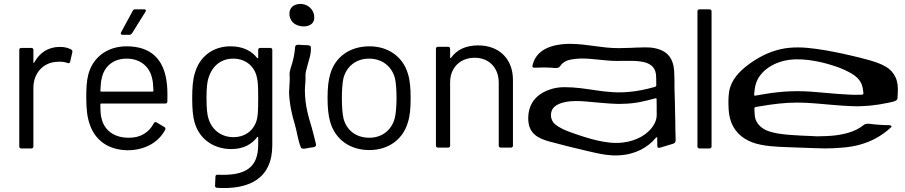

<svg xmlns="http://www.w3.org/2000/svg" viewBox="-20 -747 4554 966"><path d="M281 -511C221 -511 178 -480 152 -432C150 -429 148 -430 148 -434V-496C148 -502 144 -506 138 -506H87C81 -506 77 -502 77 -496V-10C77 -4 81 0 87 0H138C144 0 148 -4 148 -10V-305C148 -380 199 -434 268 -436C290 -438 307 -435 320 -430C327 -427 331 -430 333 -436L344 -485C345 -490 344 -495 338 -498C325 -505 308 -511 281 -511Z M706 -700H660C655 -700 650 -698 648 -693L589 -584C585 -577 589 -572 596 -572H632C637 -572 641 -575 644 -579L712 -688C716 -695 714 -700 706 -700ZM818 -338C803 -446 742 -514 617 -514C518 -514 446 -457 424 -371C416 -340 414 -304 414 -255C414 -199 419 -154 433 -117C461 -40 525 7 621 9C709 9 778 -31 811 -94C814 -100 812 -105 807 -108L768 -131C762 -135 758 -133 754 -127C730 -81 687 -53 627 -54C553 -54 504 -93 491 -151C486 -166 485 -191 485 -222C485 -225 487 -226 489 -226H812C818 -226 822 -230 822 -236C823 -286 822 -311 818 -338ZM617 -452C686 -452 732 -412 745 -354C749 -341 751 -317 752 -290C752 -287 750 -286 748 -286H489C487 -286 485 -287 485 -290C486 -317 488 -341 493 -358C506 -413 550 -452 617 -452Z M1279 -496V-457C1279 -454 1277 -452 1274 -455C1245 -492 1201 -514 1139 -514C1049 -514 983 -459 961 -381C950 -347 947 -305 947 -253C947 -204 950 -162 959 -131C984 -43 1060 3 1143 3C1206 3 1247 -22 1274 -57C1277 -60 1279 -59 1279 -56V-19C1279 94 1218 139 1075 132C1069 131 1064 135 1064 141L1062 187C1062 194 1065 197 1072 198C1232 208 1350 153 1350 -17V-496C1350 -502 1346 -506 1340 -506H1289C1283 -506 1279 -502 1279 -496ZM1274 -153C1264 -101 1223 -57 1154 -57C1088 -57 1042 -100 1028 -154C1023 -168 1019 -200 1019 -255C1019 -309 1023 -336 1029 -355C1045 -409 1087 -452 1153 -452C1220 -452 1263 -409 1273 -355C1277 -335 1279 -323 1279 -254C1279 -185 1277 -172 1274 -153Z M1434.2 -282.7C1436.8 -221 1448.5 -170.3 1463.2 -121.7C1474.3 -85 1478.7 -41.4 1493.8 -5.2C1499 7.2 1525.1 -1.7 1537.5 -3.7C1556 -6.5 1574.5 -4.9 1569 -24.9C1562.2 -50.3 1556.8 -77.3 1549.2 -102.6C1531.6 -160.7 1514.4 -216.7 1514 -292C1514 -316.2 1518.3 -339.8 1517 -363.8C1516 -381.3 1521.8 -397.1 1525.7 -412.8C1533.1 -443.6 1546.5 -474.1 1544 -510C1543.2 -522.3 1519.2 -519.6 1506.2 -520.1C1489.8 -520.9 1466.3 -526.8 1464.9 -511.4C1462.6 -482.6 1458.5 -460 1452.2 -436.1C1447 -415.3 1435 -390.8 1437.2 -368C1439.2 -346.6 1435.8 -326.1 1435.6 -304C1435.6 -297.2 1434.4 -290.6 1434.2 -282.7ZM1561.1 -659.5C1561.7 -704.5 1514.9 -740.4 1465.8 -722.5C1427.7 -708.5 1428.5 -657.6 1455.1 -632.9C1486.6 -603.3 1563.2 -606.4 1561.1 -659.5Z M1838 8C1934 8 2007 -45 2032 -131C2043 -164 2046 -205 2046 -254C2046 -301 2043 -343 2032 -377C2007 -461 1934 -514 1839 -514C1740 -514 1667 -461 1642 -376C1632 -344 1628 -303 1628 -254C1628 -206 1632 -164 1642 -131C1668 -45 1741 8 1838 8ZM1838 -54C1771 -54 1723 -92 1708 -152C1703 -174 1700 -210 1700 -253C1700 -295 1703 -332 1708 -354C1724 -413 1771 -452 1837 -452C1903 -452 1951 -413 1967 -354C1972 -332 1975 -297 1975 -253C1975 -213 1972 -176 1966 -152C1950 -92 1902 -54 1838 -54Z M2385.7 -518.6C2326.3 -518.6 2279 -498.5 2248.8 -455.4C2246.8 -453.4 2244.7 -455.4 2244.7 -458.4V-501.6C2244.7 -507.6 2240.7 -511.6 2234.7 -511.6H2183.3C2177.3 -511.6 2173.3 -507.6 2173.3 -501.6V-14.4C2173.3 -8.3 2177.3 -4.3 2183.3 -4.3H2234.7C2240.7 -4.3 2244.7 -8.3 2244.7 -14.4V-333.1C2244.7 -406.3 2295.1 -456.4 2368.6 -456.4C2441 -456.4 2489.3 -405.3 2489.3 -331.1V-14.4C2489.3 -8.3 2493.4 -4.3 2499.4 -4.3H2550.7C2556.8 -4.3 2560.8 -8.3 2560.8 -14.4V-345.2C2560.8 -450.4 2491.4 -518.6 2385.7 -518.6Z M3377.5 -137.1C3377.5 -154.2 3376.3 -171 3376.3 -188.2C3376.3 -238.6 3372.6 -290 3373.4 -341C3373.4 -352.2 3372.5 -363.5 3372.5 -374.9C3371.4 -453.9 3338.3 -491.8 3273.2 -504.8C3242.3 -511.4 3204.2 -507.8 3170.3 -507.2C3167.5 -507.2 3164.9 -506.5 3162.2 -506.5C3139.1 -506.5 3115.6 -504.8 3091.7 -504.8C3005.5 -504.8 2935.9 -525.6 2852.6 -526.3C2754.9 -527.1 2674.1 -496.7 2658.6 -414C2657.6 -406.2 2666.4 -406.4 2671.5 -406.4C2687.4 -406.4 2704.2 -407.7 2720.5 -407.7C2731.6 -407.5 2742.4 -407.1 2753.3 -406.4C2763.4 -405.8 2774.7 -403.5 2784.8 -405.6C2796 -407.1 2799.2 -417.2 2805.4 -423.8C2809.2 -427.8 2813.5 -430.3 2817.7 -433.9C2826.6 -440.7 2840.6 -445 2851.9 -447.2C2914.6 -460.1 2981.7 -446.1 3043.8 -442C3145.9 -433.6 3281.1 -467.5 3281.1 -358.8C3281.3 -356.2 3281.6 -353.4 3281.6 -350.8V-342.6C3281.6 -337 3281.6 -331.4 3281.8 -325.8C3281.8 -323 3281.9 -320.2 3281.9 -317.4C3281.9 -311.7 3276.4 -310.5 3272.1 -309.1C3230.4 -297.3 3187.9 -288.1 3139.4 -284.1C3021.3 -274.1 2935.5 -308.4 2821 -308.4C2798.2 -308.4 2776.8 -305.5 2757.9 -300.2C2691.4 -281.3 2637.7 -236.7 2637.7 -151.3C2637.7 -75.3 2686 -51 2745.4 -34.7C2807.6 -18.1 2870.9 -1.8 2933.7 12.4C2975.1 21.8 3016.5 32.5 3059.1 34.6C3151 39.1 3218.2 8.2 3264.5 -36.8C3268.2 -40.4 3281.1 -58.8 3286.2 -56.1C3287.2 -54.5 3284.4 -57.1 3286.2 -56.1C3287.5 -54 3287.4 -51.5 3286.5 -48C3286.5 -45.2 3286.7 -42.4 3286.7 -39.6C3286.9 -34 3287 -28.4 3287 -22.8C3287 -17.8 3286.5 -11.7 3288 -7.7C3290.7 -0.3 3299.8 -3.7 3305.3 -5.3C3322.5 -10.2 3339.7 -15.6 3356.9 -20.9C3369.1 -24.7 3379.3 -25.3 3379.3 -42.8C3379.1 -45.6 3379.1 -48.2 3379.1 -51C3378.3 -79.1 3377.5 -108.3 3377.5 -137.1ZM3283.6 -236.1C3283.6 -235.4 3283.2 -232.6 3283.7 -232.6C3283.7 -227.6 3283.6 -232.6 3283.7 -232.6C3283.7 -217.2 3284.4 -201.8 3283.9 -187.1C3284.1 -181.4 3284.1 -175.6 3284.1 -169.8C3284.1 -150.7 3279.2 -136.9 3271.9 -123.3C3243.6 -71.8 3183.9 -38.1 3113.4 -29.8C3067 -24.5 3025.1 -31.3 2985.9 -40.1C2943 -49.8 2902 -63.4 2862.5 -77.4C2828.6 -89 2795.9 -102.2 2771.5 -122.9C2756.5 -135.7 2745.7 -163.1 2755.9 -189.9C2767.5 -220.9 2806.6 -231.7 2844.2 -237C2880.9 -240.7 2919.4 -237.5 2953.9 -234C2995.9 -230.7 3036.5 -225.9 3082.1 -224.4C3087.6 -224.4 3092.8 -224.2 3098.3 -224.2C3103.7 -224.2 3109.1 -224.8 3114.5 -224.8C3172.7 -225.2 3224.9 -238 3272.9 -251.2C3276 -252.1 3283.4 -254.9 3283.6 -248.7Z M3499 0H3550C3556 0 3560 -4 3560 -10V-690C3560 -696 3556 -700 3550 -700H3499C3493 -700 3489 -696 3489 -690V-10C3489 -4 3493 0 3499 0Z M4091.8 -61.1C4091.8 -61.8 4013.5 -64.3 4006.7 -65C3976.8 -66.9 3946.8 -68.2 3917.1 -72.1C3902 -74 3886.8 -75.9 3872.3 -79.8C3858.2 -83.4 3843.3 -87.2 3830.5 -94C3818.2 -100.4 3806.6 -108.5 3797.6 -119.1C3788.9 -129.8 3781.5 -142.6 3778.9 -156.2C3777.6 -163.3 3777 -170 3776.6 -177.1C3776.6 -181 3776 -185.2 3776 -189.1C3776 -192.3 3776 -195.8 3775.7 -199C3775.4 -201.9 3775.4 -205.2 3777.9 -206.8C3780.2 -208.4 3783.7 -208.7 3786.6 -209.4C3794.4 -210.6 3801.8 -211.9 3809.5 -213.2C3869.8 -223.5 3930.3 -230.9 3991.9 -230.9C4053.1 -230.9 4114.4 -223.5 4175.6 -218.7C4205.5 -216.1 4235.8 -213.9 4266.1 -212.9C4296.4 -211.6 4327 -212.6 4357.3 -215.5C4387.6 -218.4 4417.9 -223.5 4447.9 -229.7C4455.3 -231.3 4462.4 -232.9 4469.8 -234.5C4476.6 -236.1 4483.3 -238 4489.1 -241.9C4493.6 -245.1 4495.6 -249.3 4495.6 -254.8C4495.6 -261.9 4496.5 -269 4496.9 -276.1C4497.5 -290.9 4497.8 -304.7 4496.2 -319.2C4494.6 -332.5 4491.4 -345.3 4485.9 -357.6C4475.9 -380.1 4458.5 -399.2 4436.9 -411.4C4430.8 -414.9 4424.4 -418.2 4417.9 -421.4C4411.5 -424.6 4404.7 -427.2 4397.9 -429.8C4384.1 -434.9 4370.2 -439.4 4356 -443.6C4327 -452.3 4296.7 -459.1 4267.1 -466.2C4207.5 -480.4 4147.5 -492.6 4087 -501C4027.3 -509.4 3966.1 -512.9 3906.8 -499.4C3848.5 -486.2 3794.7 -458.4 3746.7 -423C3723.1 -405.6 3701.2 -385.9 3683.2 -363.1C3665.5 -340.5 3652.9 -314.1 3648.4 -285.4C3643.6 -255.4 3644.5 -225.1 3646.1 -195.2C3647.7 -166.2 3654.5 -136.5 3668.7 -110.7C3681.9 -86.3 3702.2 -65.3 3725.7 -50.2C3750.5 -34.1 3778.6 -24.7 3807.3 -18.9C3867.8 -6.7 3930.7 -7.6 3992.2 -4.7C4022.2 -3.4 4052.5 -2.5 4082.8 -1.5C4112.7 -0.2 4142.7 0.4 4172.4 -1.2C4202.6 -2.8 4232.6 -4.7 4262.6 -9.6C4292.6 -14.1 4321.2 -22.8 4349.3 -33.7C4376.7 -44.7 4402.8 -59.2 4426.6 -76.6C4438.2 -85 4449.5 -93.7 4459.8 -103.7C4461.7 -105.6 4465.9 -109.1 4465.6 -112C4465.3 -114.6 4461.1 -115.6 4458.8 -116.2C4451.7 -118.2 4444 -117.2 4436.9 -117.5C4421.8 -118.2 4406.3 -118.5 4391.2 -120.1C4383.7 -120.7 4376.3 -121.4 4368.9 -122.3C4361.2 -123.3 4353.8 -124.9 4346 -124.6C4339.3 -124.3 4332.5 -123 4326.7 -119.1C4320.6 -114.9 4315.1 -110.1 4309 -106.2C4297.1 -98.2 4283.5 -91.7 4270.3 -86.6C4242.3 -75.6 4213.3 -69.8 4183.6 -66C4153 -62.1 4122.4 -61.8 4091.8 -61.1ZM4281 -269.9C4270.3 -270.3 4259.7 -270.6 4248.7 -271.2C4205.9 -273.2 4163 -277 4120.2 -280.9C4077.3 -285.1 4034.1 -288.3 3990.9 -288.3C3948.1 -288.3 3905.2 -285.1 3862.7 -279.3C3841.1 -276.4 3819.8 -272.5 3798.6 -269C3793.7 -268 3788.6 -267.4 3783.7 -266.4C3780.2 -265.7 3774.7 -264.1 3774.4 -269.3C3774.1 -274.1 3775.4 -279.6 3775.7 -284.4C3776 -289.6 3776.6 -294.7 3777.3 -299.9C3780.2 -319.9 3786.3 -339.2 3796.9 -356.6C3807.6 -373.4 3821.4 -388.5 3837.2 -400.4C3870.1 -425.6 3910.1 -440.4 3951 -445.9C3992.9 -451.4 4035.4 -447.8 4077 -440.7C4118.9 -433.6 4160.1 -421.7 4200.1 -407.5C4219.7 -400.4 4238.7 -391.4 4256.8 -381.4C4273.9 -372.1 4290 -360.8 4302.2 -345.3C4308.3 -337.6 4313.2 -328.9 4316.4 -319.9C4319.9 -309.9 4321.6 -299.6 4322.8 -289.3C4323.2 -286.7 4323.2 -284.1 4323.5 -281.5C4323.5 -279.6 4324.5 -276.7 4323.8 -274.8C4322.8 -270.6 4315.1 -270.3 4311.6 -270.3C4308.7 -270.3 4281 -270.6 4281 -269.9Z"/></svg>

Font: Elastic
Style: elastic
Weight: 400
Designer: Jeremy Tribby
Foundry: Tribby Type
Version: Version 1.422;hotconv 1.0.109;makeotfexe 2.5.65596